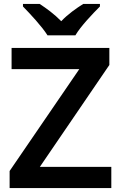

<svg xmlns="http://www.w3.org/2000/svg" viewBox="-20 -958 616 978"><path d="M222 -778H364C390 -823 452 -888 489 -925V-938H404C369 -916 326 -886 292 -850C257 -886 217 -915 182 -938H97V-925C134 -887 194 -823 222 -778ZM547 0V-108H183L537 -627V-714H39V-606H384L29 -87V0Z"/></svg>

Font: Noto Sans Bengali UI SemiBold
Style: Regular
Weight: 600
Designer: Jelle Bosma - Monotype Design Team
Foundry: Monotype Imaging Inc.
Version: Version 2.003